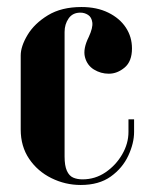

<svg xmlns="http://www.w3.org/2000/svg" viewBox="-20 -521 433 547"><path d="M39 -363Q39 -389 58.5 -421.5Q78 -454 116.5 -477.5Q155 -501 212 -501Q256 -501 288.5 -485Q321 -469 338.5 -442.5Q356 -416 356 -383Q356 -346 335 -328.5Q314 -311 290 -311Q267 -311 247.5 -323Q228 -335 222 -358.5Q216 -382 233 -416Q245 -442 243 -457Q241 -472 231 -478.5Q221 -485 209 -485Q187 -485 175.5 -468.5Q164 -452 164 -430V-75Q164 -49 170.5 -34.5Q177 -20 188.5 -15Q200 -10 215 -10Q251 -10 280.5 -30Q310 -50 328 -81Q346 -112 346 -145V-181H362V-145Q362 -113 345.5 -77.5Q329 -42 295.5 -18Q262 6 210 6Q166 6 126.5 -13.5Q87 -33 63 -68.5Q39 -104 39 -152Z"/></svg>

Font: Emberly Black
Style: Regular
Weight: 900
Designer: Rajesh Rajput
Foundry: Rajesh Rajput
Version: Version 1.000